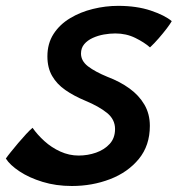

<svg xmlns="http://www.w3.org/2000/svg" viewBox="-58 -580 593 640"><path d="M181.5 40Q128.5 40 83.8 26.2Q39 12.5 7 -8.8Q-25 -30 -38.5 -51.5Q-33.5 -59 -22.2 -73Q-11 -87 2.5 -103Q16 -119 29 -133Q42 -147 50.5 -154Q66.5 -131 90.2 -109.5Q114 -88 143.2 -74.8Q172.5 -61.5 204 -61.5Q234.5 -61.5 262.2 -71.2Q290 -81 307.8 -100.5Q325.5 -120 325.5 -150Q325.5 -182 298.5 -203.8Q271.5 -225.5 227 -244Q188.5 -260 160 -279.8Q131.5 -299.5 115.8 -326.8Q100 -354 100 -392Q100 -435 120.5 -466.8Q141 -498.5 175.5 -519.2Q210 -540 251.8 -550.2Q293.5 -560.5 336 -560.5Q397.5 -560.5 444.5 -544.8Q491.5 -529 514.5 -509.5Q509.5 -500.5 497.8 -485Q486 -469.5 471.2 -452.5Q456.5 -435.5 442 -422Q423.5 -438.5 393.2 -453.5Q363 -468.5 326.5 -468.5Q308 -468.5 288.2 -465Q268.5 -461.5 251 -453.5Q233.5 -445.5 222.8 -432.8Q212 -420 212 -401.5Q212 -377 235.2 -359Q258.5 -341 301 -323.5Q342 -308 373.5 -285.2Q405 -262.5 423.2 -231.5Q441.5 -200.5 441.5 -160.5Q441.5 -95 404.8 -50.2Q368 -5.5 308.8 17.2Q249.5 40 181.5 40Z"/></svg>

Font: Grandstander Thin Medium
Style: Italic
Weight: 500
Italic angle: -15°
Version: Version 1.200